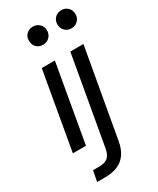

<svg xmlns="http://www.w3.org/2000/svg" viewBox="-231 -790 879 1065"><g transform="rotate(-30 209.0 -257.5)"><path d="M19 0 106 -496H190L103 0ZM178 -604Q152 -604 136 -620.5Q120 -637 120 -662Q119 -687 136 -703.5Q153 -720 178 -720Q202 -720 219 -703.5Q236 -687 236 -662Q236 -638 219.5 -621Q203 -604 178 -604ZM56 205 69 137H107Q145 137 164 121Q183 105 190 65L289 -496H373L273 67Q265 115 243.5 145.5Q222 176 188 190.5Q154 205 108 205ZM360 -604Q335 -604 318.5 -620.5Q302 -637 302 -662Q302 -687 318.5 -703.5Q335 -720 361 -720Q385 -720 401.5 -703.5Q418 -687 418 -662Q418 -637 401 -620.5Q384 -604 360 -604Z"/></g></svg>

Font: DM Sans 36pt
Style: Italic
Weight: 400
Italic angle: -10°
Designer: Colophon Foundry, Jonny Pinhorn
Foundry: Colophon Foundry
Version: Version 4.004;gftools[0.9.30]